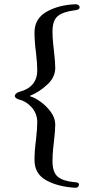

<svg xmlns="http://www.w3.org/2000/svg" viewBox="-20 -735 416 907"><path d="M143 21Q143 -23 150 -74Q156 -128 156 -157Q156 -198 130 -227.5Q104 -257 69 -265Q62 -267 56 -271.5Q50 -276 50 -282Q50 -287 55.5 -292.5Q61 -298 71 -301Q156 -323 156 -404Q156 -433 150 -487Q143 -538 143 -582Q143 -647 200 -679.5Q257 -712 338 -715Q345 -715 350.5 -711Q356 -707 356 -700Q356 -688 330 -686Q277 -679 252.5 -658.5Q228 -638 228 -587Q228 -558 231 -529Q234 -500 235 -493Q241 -441 241 -414Q241 -370 203 -335Q165 -300 123 -283Q119 -281 125 -279Q144 -274 172 -254Q200 -234 220.5 -205.5Q241 -177 241 -147Q241 -120 235 -68Q234 -61 231 -32Q228 -3 228 26Q228 78 252 99Q276 120 327 125Q341 126 347 128Q353 130 353 137Q353 144 347.5 148.5Q342 153 335 152Q253 147 198 116.5Q143 86 143 21Z"/></svg>

Font: EB Garamond
Style: Regular
Weight: 400
Designer: Georg Duffner and Octavio Pardo
Foundry: Georg Duffner
Version: Version 1.000; ttfautohint (v1.6)